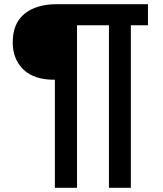

<svg xmlns="http://www.w3.org/2000/svg" viewBox="-20 -749 782 920"><path d="M243 151V-367Q144 -366 92.5 -415.5Q41 -465 41 -546Q41 -637 97.5 -683Q154 -729 254 -729H689V-628H607V151H502V-628H349V151Z"/></svg>

Font: Hubot Sans Condensed ExtraLight Medium
Style: Regular
Weight: 500
Version: Version 2.000